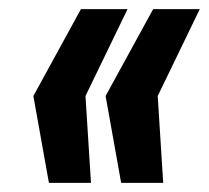

<svg xmlns="http://www.w3.org/2000/svg" viewBox="-20 -530 457 420"><path d="M245 -130 211 -320 315 -510H417L325 -320L337 -130ZM87 -130 53 -320 157 -510H259L167 -320L179 -130Z"/></svg>

Font: Saira Condensed ExtraBold
Style: Italic
Weight: 800
Width: 3
Italic angle: -12°
Designer: Hector Gatti with collaboration of the Omnibus-Type team
Foundry: Omnibus-Type
Version: Version 1.101